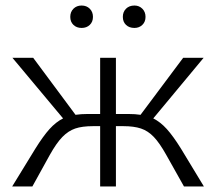

<svg xmlns="http://www.w3.org/2000/svg" viewBox="-20 -674 781 694"><path d="M234 -613Q234 -631 245.5 -642.5Q257 -654 275 -654Q293 -654 304.5 -642.5Q316 -631 316 -613Q316 -595 304.5 -584Q293 -573 275 -573Q257 -573 245.5 -584Q234 -595 234 -613ZM424 -613Q424 -631 435.5 -642.5Q447 -654 466 -654Q483 -654 494.5 -642.5Q506 -631 506 -613Q506 -595 494.5 -584Q483 -573 466 -573Q447 -573 435.5 -584Q424 -595 424 -613ZM717 0H645L581 -114Q557 -157 536 -179Q515 -201 489.5 -209.5Q464 -218 426 -218H399V0H342V-218H316Q277 -218 252 -209.5Q227 -201 205.5 -179Q184 -157 160 -114L97 0H24L108 -137Q136 -182 159 -207.5Q182 -233 208 -246L25 -465H100L253 -259Q273 -262 297 -262H342V-465H399V-262H444Q469 -262 488 -259L642 -465H716L534 -246Q560 -233 583 -207.5Q606 -182 634 -137Z"/></svg>

Font: Ysabeau SC Semilight
Style: Regular
Weight: 300
Designer: Christian Thalmann (Catharsis Fonts)
Version: Version 0.003